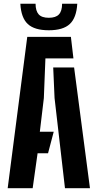

<svg xmlns="http://www.w3.org/2000/svg" viewBox="-20 -995 516 1015"><path d="M20.6 0 124.1 -800H354.8L368.2 -686.2H220.1L211.8 -476.4L190.6 -298.6H264L234 -184.8H178.7L152.7 0ZM323.5 0 268.4 -476.8 261.3 -638.2H371.8L455.6 0ZM238.1 -835Q162.3 -835 126.9 -868Q91.6 -900.9 87.6 -975.1H168Q168.2 -937.2 184.5 -919.1Q200.9 -901 238.1 -901Q275 -901 291.6 -918.9Q308.2 -936.8 308.3 -975.1H388.5Q384.2 -900.9 348.9 -868Q313.6 -835 238.1 -835Z"/></svg>

Font: Big Shoulders Stencil Text SC Thin
Style: Regular
Weight: 100
Designer: Patric King
Foundry: XO Type Co
Version: Version 2.001